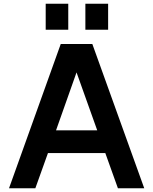

<svg xmlns="http://www.w3.org/2000/svg" viewBox="-20 -1001 816 1021"><path d="M28 0ZM540 -187H235L168 0H28L303 -767H471L747 0H607ZM497 -308 387 -616 278 -308ZM434 -981H555V-843H434ZM223 -981H343V-843H223Z"/></svg>

Font: Biryani
Style: Bold
Weight: 700
Designer: Dan Reynolds and Mathieu Reguer
Foundry: Dan Reynolds and Mathieu Reguer
Version: Version 1.004; ttfautohint (v1.1) -l 5 -r 5 -G 72 -x 0 -D la